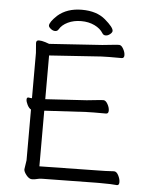

<svg xmlns="http://www.w3.org/2000/svg" viewBox="-59 -922 756 980"><g transform="rotate(5 319.0 -432.0)"><path d="M160 -779Q160 -797 197 -832Q245 -874 321 -874Q397 -874 441.5 -836Q486 -798 486 -780Q486 -772 475 -763Q464 -754 452.5 -754Q441 -754 435 -764Q421 -787 391 -801.5Q361 -816 322.5 -816Q284 -816 254 -801.5Q224 -787 211 -764Q205 -754 193.5 -754Q182 -754 171 -763Q160 -772 160 -779ZM472 -64Q510 -64 555 -67H556Q569 -67 578.5 -48.5Q588 -30 588 -14Q588 2 577 2H576Q552 -1 489 -1H473L195 3Q179 3 167.5 6.5Q156 10 141.5 10Q127 10 113 -7.5Q99 -25 99 -37L106 -84V-344Q95 -350 87 -366Q79 -382 79 -393Q79 -404 87 -404H89Q97 -402 106 -402V-634L102 -685Q102 -699 116 -699Q130 -699 149 -693Q168 -687 169 -686L440 -704Q463 -706 488.5 -709Q514 -712 525.5 -712Q537 -712 547 -694.5Q557 -677 557 -661.5Q557 -646 544 -646H482Q455 -646 441 -645L174 -627V-403L385 -416Q408 -418 433.5 -421Q459 -424 470.5 -424Q482 -424 492 -406.5Q502 -389 502 -373Q502 -357 489 -357H426Q400 -357 386 -356L174 -344V-59Z"/></g></svg>

Font: ToneOZ-Pinyin-WenKai-Regular
Style: Regular
Weight: 400
Designer: Fontworks Inc.
Foundry: ToneOZ
Version: Version 0.240331